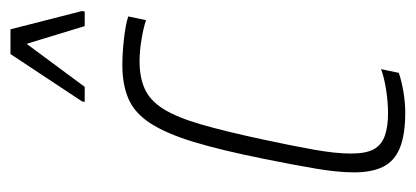

<svg xmlns="http://www.w3.org/2000/svg" viewBox="-228 -538 774 357"><g transform="rotate(-90 158.5 -359.0)"><path d="M128 8Q87 8 62.5 -2Q38 -12 27.5 -33Q17 -54 17 -87Q17 -117 24 -158.5Q31 -200 42 -254Q58 -334 73.5 -385Q89 -436 108 -465.5Q127 -495 153.5 -506.5Q180 -518 216 -518Q239 -518 265.5 -515Q292 -512 307 -507L300 -474Q285 -479 263.5 -482.5Q242 -486 224 -486Q193 -486 171.5 -476Q150 -466 134.5 -441Q119 -416 106 -371Q93 -326 78 -256Q66 -200 59 -160.5Q52 -121 52 -93Q52 -65 60 -50.5Q68 -36 85 -30Q102 -24 127 -24Q147 -24 170 -27.5Q193 -31 209 -37L202 -4Q188 1 167.5 4.5Q147 8 128 8ZM148 -588 149 -593 237 -726H283L317 -593L316 -588H289L256 -696L176 -588Z"/></g></svg>

Font: Saira ExtraCondensed Thin
Style: Italic
Weight: 250
Width: 2
Italic angle: -12°
Designer: Hector Gatti with collaboration of the Omnibus-Type team
Foundry: Omnibus-Type
Version: Version 1.101